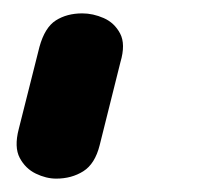

<svg xmlns="http://www.w3.org/2000/svg" viewBox="-20 -173 300 287"><path d="M64 94Q49 94 33.5 86.5Q18 79 9.5 63Q1 47 8 20L39 -103Q47 -132 63.5 -142.5Q80 -153 103 -153Q119 -153 135 -146Q151 -139 159.5 -123Q168 -107 160 -80L129 44Q122 72 104.5 83Q87 94 64 94Z"/></svg>

Font: Edu TAS Beginner
Style: Bold
Weight: 700
Version: Version 1.003